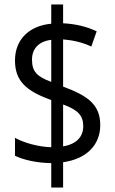

<svg xmlns="http://www.w3.org/2000/svg" viewBox="-20 -780 512 858"><path d="M209 -51V58H262V-55C368 -70 428 -133 428 -221C428 -312 373 -352 262 -393V-604C309 -600 350 -590 388 -572L412 -640C368 -661 319 -673 262 -676V-760H209V-674C111 -665 47 -604 47 -510C47 -420 94 -374 209 -333V-122C149 -124 87 -142 47 -164V-84C86 -65 145 -52 209 -51ZM209 -602V-414C144 -438 123 -461 123 -514C123 -561 152 -595 209 -602ZM262 -126V-313C328 -289 352 -264 352 -216C352 -170 323 -136 262 -126Z"/></svg>

Font: Noto Sans Myanmar UI Condensed
Style: Regular
Weight: 400
Width: 3
Designer: Monotype Design Team
Foundry: Monotype Imaging Inc.
Version: Version 2.103